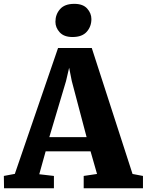

<svg xmlns="http://www.w3.org/2000/svg" viewBox="-38 -1002 780 1022"><path d="M41 -76.5 271 -746.5H450.5L667.5 -76L723 -65.5V0H407.5V-65.5L478.5 -76L444 -196.5H205L171 -74.5L249 -65.5V0H-16.5L-17.5 -65.5ZM423 -272 344 -571 330 -641.5 313.5 -570.5 224.5 -272ZM347.5 -805Q302.5 -805 279.8 -830Q257 -855 257 -886Q257 -925.5 281.8 -953.5Q306.5 -981.5 357 -981.5H358Q403.5 -981.5 426 -956.5Q448.5 -931.5 448.5 -900.5Q448.5 -861 423.8 -833Q399 -805 348.5 -805Z"/></svg>

Font: Merriweather 20pt Black
Style: Regular
Weight: 900
Version: Version 2.100